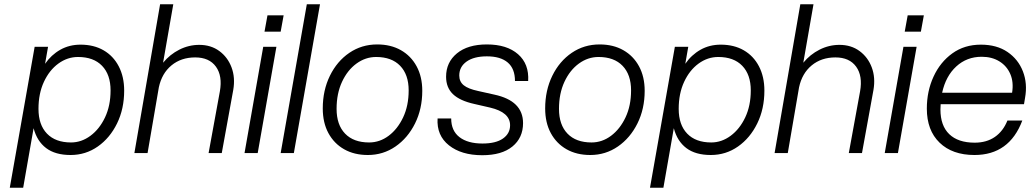

<svg xmlns="http://www.w3.org/2000/svg" viewBox="-20 -720 4845 903"><path d="M143 -500H206L192 -420Q221 -462 263.5 -486Q306 -510 359 -510Q421 -510 467 -483.5Q513 -457 538.5 -408Q564 -359 564 -294Q564 -208 530.5 -139.5Q497 -71 440 -31Q383 9 312 9Q240 9 197 -23.5Q154 -56 138 -117L89 163H26ZM500 -295Q500 -369 460 -410.5Q420 -452 347 -452Q297 -452 254.5 -421Q212 -390 186.5 -335Q161 -280 161 -208Q161 -133 201 -91.5Q241 -50 314 -50Q363 -50 405.5 -81.5Q448 -113 474 -168Q500 -223 500 -295Z M1014 -290Q1027 -363 995.5 -406.5Q964 -450 898 -450Q832 -450 786.5 -412.5Q741 -375 727 -309L674 0H612L733 -700H795L747 -425Q779 -464 823.5 -486.5Q868 -509 917 -509Q972 -509 1011.5 -480Q1051 -451 1069 -403Q1087 -355 1077 -297L1023 0H961Z M1238 -648H1314L1300 -571H1224ZM1218 -500H1280L1192 0H1130Z M1423 -700H1485L1362 0H1300Z M1498 -210Q1498 -295 1531.5 -363.5Q1565 -432 1623 -471.5Q1681 -511 1754 -511Q1818 -511 1865.5 -484Q1913 -457 1939.5 -408Q1966 -359 1966 -293Q1966 -208 1932 -139.5Q1898 -71 1840 -31Q1782 9 1710 9Q1646 9 1598.5 -18Q1551 -45 1524.5 -94Q1498 -143 1498 -210ZM1902 -295Q1902 -369 1862 -410.5Q1822 -452 1749 -452Q1699 -452 1656.5 -421Q1614 -390 1588.5 -335Q1563 -280 1563 -208Q1563 -133 1603 -91.5Q1643 -50 1716 -50Q1766 -50 1808 -81.5Q1850 -113 1876 -168Q1902 -223 1902 -295Z M2285 -214 2211 -231Q2143 -246 2110.5 -277Q2078 -308 2078 -359Q2078 -427 2129 -469Q2180 -511 2270 -511Q2364 -511 2416.5 -465Q2469 -419 2464 -339H2402Q2402 -397 2368 -426Q2334 -455 2270 -455Q2209 -455 2174.5 -430.5Q2140 -406 2140 -365Q2140 -336 2161 -319Q2182 -302 2229 -292L2305 -275Q2440 -246 2440 -141Q2440 -72 2390 -31Q2340 10 2248 10Q2150 10 2091.5 -36.5Q2033 -83 2038 -163H2102Q2102 -105 2141 -75Q2180 -45 2249 -45Q2312 -45 2345.5 -68.5Q2379 -92 2379 -131Q2379 -192 2285 -214Z M2544 -210Q2544 -295 2577.5 -363.5Q2611 -432 2669 -471.5Q2727 -511 2800 -511Q2864 -511 2911.5 -484Q2959 -457 2985.5 -408Q3012 -359 3012 -293Q3012 -208 2978 -139.5Q2944 -71 2886 -31Q2828 9 2756 9Q2692 9 2644.5 -18Q2597 -45 2570.5 -94Q2544 -143 2544 -210ZM2948 -295Q2948 -369 2908 -410.5Q2868 -452 2795 -452Q2745 -452 2702.5 -421Q2660 -390 2634.5 -335Q2609 -280 2609 -208Q2609 -133 2649 -91.5Q2689 -50 2762 -50Q2812 -50 2854 -81.5Q2896 -113 2922 -168Q2948 -223 2948 -295Z M3154 -500H3217L3203 -420Q3232 -462 3274.5 -486Q3317 -510 3370 -510Q3432 -510 3478 -483.5Q3524 -457 3549.5 -408Q3575 -359 3575 -294Q3575 -208 3541.5 -139.5Q3508 -71 3451 -31Q3394 9 3323 9Q3251 9 3208 -23.5Q3165 -56 3149 -117L3100 163H3037ZM3511 -295Q3511 -369 3471 -410.5Q3431 -452 3358 -452Q3308 -452 3265.5 -421Q3223 -390 3197.5 -335Q3172 -280 3172 -208Q3172 -133 3212 -91.5Q3252 -50 3325 -50Q3374 -50 3416.5 -81.5Q3459 -113 3485 -168Q3511 -223 3511 -295Z M4025 -290Q4038 -363 4006.5 -406.5Q3975 -450 3909 -450Q3843 -450 3797.5 -412.5Q3752 -375 3738 -309L3685 0H3623L3744 -700H3806L3758 -425Q3790 -464 3834.5 -486.5Q3879 -509 3928 -509Q3983 -509 4022.5 -480Q4062 -451 4080 -403Q4098 -355 4088 -297L4034 0H3972Z M4249 -648H4325L4311 -571H4235ZM4229 -500H4291L4203 0H4141Z M4339 -209Q4339 -291 4370.5 -359.5Q4402 -428 4459 -469Q4516 -510 4593 -510Q4668 -510 4718.5 -475.5Q4769 -441 4791 -384Q4813 -327 4801 -260L4796 -230H4404Q4403 -218 4403 -205Q4403 -129 4444.5 -89Q4486 -49 4564 -49Q4620 -49 4659 -76Q4698 -103 4718 -153H4788Q4727 9 4563 9Q4459 9 4399 -49Q4339 -107 4339 -209ZM4597 -453Q4527 -453 4477.5 -407.5Q4428 -362 4411 -284H4740Q4748 -334 4731.5 -372Q4715 -410 4680 -431.5Q4645 -453 4597 -453Z"/></svg>

Font: Overused Grotesk Book
Style: Italic
Weight: 350
Italic angle: -10°
Version: Version 0.003